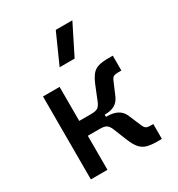

<svg xmlns="http://www.w3.org/2000/svg" viewBox="-187 -915 961 1038"><g transform="rotate(-30 293.0 -396.5)"><path d="M261.7 -265.6 254.4 -305.2Q285.6 -305.2 298.1 -314.7Q310.5 -324.2 318.8 -345.2L352.5 -428.7Q367.7 -466.3 383.8 -486.1Q399.9 -505.9 423.8 -512.9Q447.8 -520 485.8 -520H514.2V-427.2H493.2Q475.1 -427.2 465.8 -422.4Q456.5 -417.5 449.7 -400.9L415.5 -320.8Q403.3 -293 380.1 -279.3Q356.9 -265.6 317.4 -265.6ZM77.1 0V-517.6H180.7V0ZM173.3 -212.4V-305.2H316.9V-212.4ZM490.7 2.4Q452.6 2.4 427.5 -4.6Q402.3 -11.7 385 -31.5Q367.7 -51.3 352.5 -88.9L318.8 -172.4Q310.5 -193.4 298.1 -202.9Q285.6 -212.4 254.4 -212.4L261.7 -252H322.3Q401.4 -252 425.3 -196.8L459.5 -116.7Q466.3 -100.1 475.6 -95.2Q484.9 -90.3 502.9 -90.3H519V2.4ZM233.9 -609.4 316.9 -794.9H420.4L327.6 -609.4Z"/></g></svg>

Font: Cascadia Code PL
Style: Regular
Weight: 400
Monospace: yes
Designer: Aaron Bell
Foundry: Saja Typeworks
Version: Version 2102.003